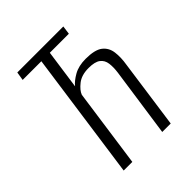

<svg xmlns="http://www.w3.org/2000/svg" viewBox="-173 -688 785 785"><g transform="rotate(-45 219.5 -295.5)"><path d="M84 0 162 -554H54L60 -591H326L321 -554H211L187 -384Q200 -401 228 -417Q256 -433 297 -433Q350 -433 373 -415Q396 -397 400 -366Q404 -335 398 -299L356 0H307L350 -299Q354 -328 351 -350.5Q348 -373 331.5 -385.5Q315 -398 279 -398Q238 -398 213.5 -378.5Q189 -359 182 -340L134 0Z"/></g></svg>

Font: Alumni Sans Light
Style: Italic
Weight: 300
Italic angle: -8°
Version: Version 1.016